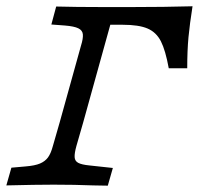

<svg xmlns="http://www.w3.org/2000/svg" viewBox="-21 -591 634 612"><path d="M185.5 -509.7 142.7 -512.9 158.1 -570.2Q219.4 -568.5 305.6 -568.5H310.5H398.4Q502.4 -568.5 592.7 -571Q583.9 -515.3 579.8 -472.6Q575.8 -429.8 575.8 -373.4H516.9Q506.5 -430.6 491.9 -459.3Q477.4 -487.9 449.6 -500Q421.8 -512.1 369.4 -512.1H330.6L244.4 -201.6H169.4L237.1 -445.2Q244.4 -468.5 243.1 -481.5Q241.9 -494.4 228.6 -500.8Q215.3 -507.3 185.5 -509.7ZM-0.8 0 15.3 -56.5 60.5 -60.5Q90.3 -62.9 106.5 -69.8Q122.6 -76.6 131.9 -89.1Q141.1 -101.6 147.6 -125.8L169.4 -201.6H244.4L222.6 -125.8Q216.1 -102.4 216.9 -89.9Q217.7 -77.4 228.6 -71.8Q239.5 -66.1 263.7 -63.7L338.7 -55.6L322.6 0.8L276.6 0Q217.7 -2.4 146.8 -2.4H150H152.4Q93.5 -2.4 -0.8 0Z"/></svg>

Font: Playfair Micro SmCond SmLight
Style: Italic
Weight: 360
Width: 4
Italic angle: -15.6°
Designer: Claus Eggers Sørensen
Foundry: Claus Eggers Sørensen
Version: Version 2.203;Glyphs 3.3 (3326)